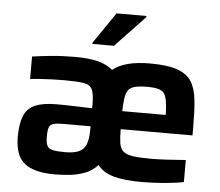

<svg xmlns="http://www.w3.org/2000/svg" viewBox="-52 -784 973 850"><g transform="rotate(5 434.5 -359.0)"><path d="M220 8Q130 8 87 -26Q44 -60 44 -143Q44 -201 58 -236Q72 -271 107 -286.5Q142 -302 204 -302Q217 -302 244 -301.5Q271 -301 303 -300Q335 -299 361 -298V-318Q361 -362 351.5 -382Q342 -402 313 -406.5Q284 -411 226 -411Q204 -411 173.5 -410Q143 -409 115.5 -407Q88 -405 76 -403V-503Q109 -508 158.5 -513Q208 -518 267 -518Q328 -518 368.5 -507.5Q409 -497 434 -475Q486 -518 599 -518Q677 -518 721 -502.5Q765 -487 784.5 -455Q804 -423 809 -373Q814 -323 814 -254V-217H495Q495 -179 498.5 -155.5Q502 -132 515.5 -119.5Q529 -107 558 -102.5Q587 -98 639 -98Q670 -98 714 -100.5Q758 -103 794 -106V-8Q761 -1 708.5 3.5Q656 8 608 8Q528 8 481.5 -5.5Q435 -19 411 -50Q386 -23 353.5 -11Q321 1 286.5 4.5Q252 8 220 8ZM495 -297H688Q687 -348 680 -373Q673 -398 653.5 -406Q634 -414 595 -414Q551 -414 530 -405Q509 -396 502.5 -371Q496 -346 495 -297ZM259 -94Q295 -94 317.5 -103Q340 -112 351 -136Q361 -162 361 -205V-218H240Q212 -218 197 -214Q182 -210 177 -197Q172 -184 172 -156Q172 -130 178 -116.5Q184 -103 202.5 -98.5Q221 -94 259 -94ZM337 -582V-587L432 -726H565V-721L433 -582Z"/></g></svg>

Font: Saira SemiBold
Style: Regular
Weight: 600
Designer: Hector Gatti with collaboration of the Omnibus-Type team
Foundry: Omnibus-Type
Version: Version 1.100; ttfautohint (v1.8.3)